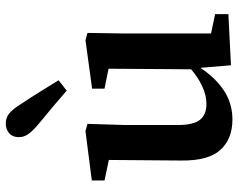

<svg xmlns="http://www.w3.org/2000/svg" viewBox="-100 -711 825 665"><g transform="rotate(-90 312.5 -378.5)"><path d="M419 9 410 -97Q376 -45 331.5 -15.5Q287 14 231 14Q164 14 126 -27.5Q88 -69 89 -163L91 -414L20 -429V-473L191 -495L216 -488L212 -358V-175Q212 -121 230 -98.5Q248 -76 285 -76Q315 -76 346 -90.5Q377 -105 405 -129L407 -415L338 -429V-472L506 -495L531 -488L529 -358V-60L596 -46V0ZM367 -588 331 -560Q305 -583 277.5 -606Q250 -629 216 -657Q192 -677 181 -692.5Q170 -708 170 -725Q170 -748 184 -759.5Q198 -771 217 -771Q237 -771 251.5 -759.5Q266 -748 283 -721Q309 -682 328.5 -650.5Q348 -619 367 -588Z"/></g></svg>

Font: Source Serif 4 SmText Semibold
Style: Regular
Weight: 600
Designer: Frank Grießhammer
Foundry: Adobe
Version: Version 4.005;hotconv 1.1.0;makeotfexe 2.6.0